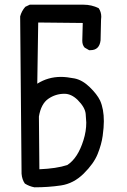

<svg xmlns="http://www.w3.org/2000/svg" viewBox="-20 -799 540 819"><path d="M127 0Q105 -4 86 -16Q74 -33 72 -58L66 -729Q72 -752 88 -770L107 -779H336Q371 -779 401 -764Q412 -748 412 -727L411 -715L409 -627Q404 -585 366 -585H360L341 -596Q331 -607 331 -625L333 -701L143 -703L139 -442Q185 -471 240 -471Q264 -471 297.5 -464.5Q331 -458 362.5 -427.5Q394 -397 407 -370Q423 -334 423 -282Q423 -256 418 -219.5Q413 -183 396.5 -142Q380 -101 337 -58.5Q294 -16 240 -8Q186 0 127 0ZM148 -77Q221 -80 267 -95Q312 -124 336 -201Q348 -239 348 -276Q348 -285 345.5 -313Q343 -341 311 -373Q284 -399 255 -399Q217 -399 186 -377.5Q155 -356 146 -302Z"/></svg>

Font: Xiaolai SC
Style: Regular
Weight: 400
Designer: Nozomi Seto 瀬戸のぞみ
Version: Version 3.11;December 4, 2020;FontCreator 13.0.0.2613 64-bit